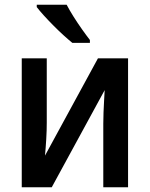

<svg xmlns="http://www.w3.org/2000/svg" viewBox="-20 -786 629 806"><path d="M176.3 -541V-271Q176.3 -255.9 175.8 -238Q175.3 -220.2 174.1 -201.4Q172.9 -182.6 171.6 -164.8Q170.4 -147 168.9 -132.8L391.1 -541H517.6V0H413.6V-267.1Q413.6 -289.1 414.6 -314.5Q415.5 -339.8 417 -364.5Q418.5 -389.2 419.4 -407.7L197.3 0H71.3V-541ZM259.8 -766.1Q271.5 -743.7 288.8 -716.1Q306.2 -688.5 324.7 -662.4Q343.3 -636.2 357.4 -618.2V-606H283.7Q267.6 -619.1 246.3 -638.4Q225.1 -657.7 203.4 -679.7Q181.6 -701.7 163.3 -721.9Q145 -742.2 134.3 -756.3V-766.1Z"/></svg>

Font: Open Sans SemiCondensed SemiBold
Style: Regular
Weight: 600
Width: 4
Designer: Monotype Design Team
Foundry: Monotype Imaging Inc.
Version: Version 3.000